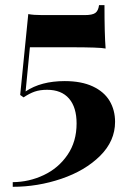

<svg xmlns="http://www.w3.org/2000/svg" viewBox="-20 -575 499 743"><path d="M388.7 -387.2Q367.2 -392.1 249.5 -392.1H95.7L79.1 -221.2Q138.7 -261.2 230.5 -261.2Q294.9 -261.2 338.9 -240.7Q382.8 -220.2 404.1 -184.6Q425.3 -148.9 425.3 -103.5Q425.3 -29.3 367.4 28.1Q309.6 85.4 217.8 116.7Q126 147.9 29.3 147.9V129.9Q92.8 129.4 149.4 102.5Q206.1 75.7 241.2 24.4Q276.4 -26.9 276.4 -97.2Q276.4 -159.7 247.1 -193.6Q217.8 -227.5 162.1 -227.5Q134.8 -227.5 114.3 -220.5Q93.8 -213.4 71.3 -198.2L58.1 -207.5L89.4 -520.5Q109.4 -516.6 143.6 -516.6H308.1Q337.4 -516.6 348.9 -524.9Q360.4 -533.2 363.3 -555.2H384.3Q384.3 -443.8 388.7 -387.2Z"/></svg>

Font: TypoPRO Playfair Display SC
Style: Bold
Weight: 700
Designer: Claus Eggers Sørensen
Foundry: Claus Eggers Sørensen
Version: Version 1.004;PS 001.004;hotconv 1.0.70;makeotf.lib2.5.58329